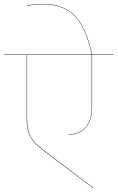

<svg xmlns="http://www.w3.org/2000/svg" viewBox="-30 -958 600 978"><path d="M437 -413V-678H108V-360Q108 -318 115 -291Q122 -264 140.5 -241Q159 -218 196 -190L446 -1L444 0L195 -188Q158 -216 139 -239.5Q120 -263 113 -290.5Q106 -318 106 -360V-678H-10V-680H550V-678H439V-413Q439 -345 407 -308.5Q375 -272 321 -272V-274Q374 -274 405.5 -309.5Q437 -345 437 -413ZM188 -936Q146 -936 109 -928L108 -930Q146 -938 188 -938Q294 -938 352.5 -877Q411 -816 439 -680H437Q409 -816 351 -876Q293 -936 188 -936Z"/></svg>

Font: FiraGO Two
Style: Regular
Weight: 100
Designer: bBox Type
Foundry: bBox Type GmbH
Version: Version 1.001